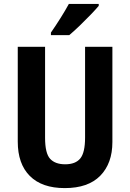

<svg xmlns="http://www.w3.org/2000/svg" viewBox="-20 -954 667 984"><path d="M556 -226Q556 -117 494 -53.5Q432 10 312 10Q195 10 133 -52Q71 -114 71 -228V-714H211V-248Q211 -168 237 -140Q263 -112 314 -112Q367 -112 391.5 -142Q416 -172 416 -249V-714H556ZM486 -924Q471 -906 444.5 -878.5Q418 -851 388.5 -822.5Q359 -794 335 -774H241V-787Q266 -823 290.5 -862Q315 -901 333 -934H486Z"/></svg>

Font: Noto Sans Gurmukhi UI Condensed
Style: Bold
Weight: 700
Width: 3
Designer: Jelle Bosma - Monotype Design Team
Foundry: Monotype Imaging Inc.
Version: Version 2.004; ttfautohint (v1.8.4.7-5d5b)